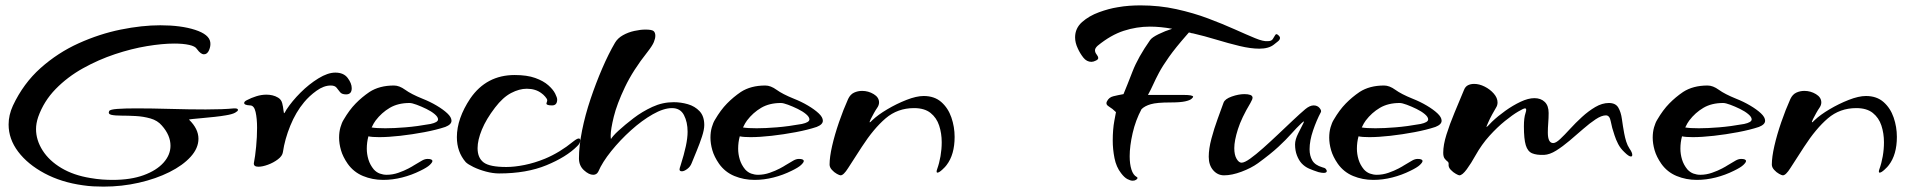

<svg xmlns="http://www.w3.org/2000/svg" viewBox="-20 -646 7133 714"><path d="M365 48Q346 48 327 47Q308 46 288 43Q208 32 145.5 -1.5Q83 -35 47.5 -82Q12 -129 12 -183Q12 -218 28 -253Q67 -336 131 -393Q195 -450 272.5 -485Q350 -520 429 -536Q508 -552 576 -552Q653 -552 705.5 -535Q758 -518 762 -489Q764 -475 757.5 -459.5Q751 -444 738 -444Q733 -444 726.5 -448.5Q720 -453 712 -464Q706 -474 683.5 -479Q661 -484 628 -484Q584 -484 526.5 -474.5Q469 -465 407.5 -444.5Q346 -424 288.5 -392Q231 -360 187 -315Q143 -270 122 -211Q114 -187 114 -166Q114 -125 138.5 -86.5Q163 -48 208.5 -21Q254 6 316 16Q339 20 359.5 21.5Q380 23 399 23Q466 23 514 5.5Q562 -12 588 -41Q614 -70 614 -104Q614 -143 582 -179Q566 -198 539.5 -205.5Q513 -213 484.5 -214.5Q456 -216 431.5 -216Q407 -216 394 -219Q381 -222 386 -233Q389 -239 416.5 -241Q444 -243 487 -243Q543 -243 613.5 -241Q684 -239 745 -239Q777 -239 804 -240Q831 -241 850 -243H853Q865 -243 865 -237Q865 -233 854.5 -227Q844 -221 819 -217Q802 -214 779 -211.5Q756 -209 733.5 -207Q711 -205 696.5 -203.5Q682 -202 683 -201Q718 -167 718 -130Q718 -95 689 -63Q660 -31 610 -6Q560 19 496.5 33.5Q433 48 365 48Z M941 -26Q923 -26 924 -39Q929 -64 932.5 -100.5Q936 -137 936 -171Q936 -205 930.5 -229.5Q925 -254 910 -254Q888 -255 888 -263Q888 -269 899 -274Q914 -282 933 -288Q952 -294 971 -294Q982 -294 993 -291.5Q1004 -289 1014 -283Q1026 -276 1029.5 -262Q1033 -248 1034 -237Q1036 -225 1036 -225Q1038 -225 1040.5 -230Q1043 -235 1045 -238Q1066 -270 1097.5 -301.5Q1129 -333 1164 -354.5Q1199 -376 1227 -376Q1258 -376 1273 -356Q1288 -336 1288 -318Q1288 -295 1267 -295Q1251 -295 1244.5 -303.5Q1238 -312 1231.5 -320Q1225 -328 1210 -328Q1184 -328 1157 -308.5Q1130 -289 1111 -266Q1080 -229 1059.5 -178.5Q1039 -128 1032 -80Q1030 -66 1013.5 -53.5Q997 -41 976.5 -33.5Q956 -26 941 -26Z M1405 23Q1365 23 1330 8.5Q1295 -6 1273 -37Q1255 -63 1248 -87.5Q1241 -112 1241 -134Q1241 -155 1246 -172.5Q1251 -190 1258 -201Q1279 -237 1302.5 -261Q1326 -285 1354 -304Q1391 -328 1445 -328Q1465 -328 1487 -312Q1509 -296 1551 -279Q1579 -268 1603.5 -253.5Q1628 -239 1643.5 -224.5Q1659 -210 1659 -197Q1659 -183 1636 -174Q1603 -163 1558 -154.5Q1513 -146 1468.5 -141Q1424 -136 1390 -136Q1364 -136 1350 -139Q1344 -117 1344 -93Q1344 -73 1350 -53Q1356 -33 1370 -16Q1380 -5 1392.5 -0.5Q1405 4 1418 4Q1440 4 1461.5 -3.5Q1483 -11 1499 -19.5Q1515 -28 1519 -31Q1539 -43 1549.5 -49Q1560 -55 1570 -55Q1588 -55 1588 -47Q1588 -42 1578 -32.5Q1568 -23 1543 -11Q1511 5 1475.5 14Q1440 23 1405 23ZM1413 -169Q1445 -169 1488 -172.5Q1531 -176 1581 -185Q1609 -191 1609 -202Q1609 -211 1596.5 -221.5Q1584 -232 1565.5 -241Q1547 -250 1529.5 -256.5Q1512 -263 1503 -263Q1460 -263 1429.5 -245Q1399 -227 1377 -198Q1370 -189 1362 -172Q1379 -169 1413 -169Z M1836 -1Q1813 -1 1787 -8Q1761 -15 1740.5 -25Q1720 -35 1712 -43Q1679 -81 1679 -136Q1679 -205 1729 -280Q1789 -367 1894 -367Q1940 -367 1970.5 -356Q2001 -345 2019 -329Q2037 -313 2044.5 -298Q2052 -283 2052 -276Q2052 -254 2033 -254Q2012 -254 2012 -261Q2012 -263 2013.5 -266.5Q2015 -270 2015 -273Q2015 -278 2007.5 -286.5Q2000 -295 1994 -299Q1972 -316 1939 -316Q1911 -316 1880.5 -300Q1850 -284 1821 -246Q1788 -203 1772 -164Q1756 -125 1756 -95Q1756 -59 1778.5 -42Q1801 -25 1863 -25Q1893 -25 1930.5 -32.5Q1968 -40 2007 -56Q2062 -79 2112 -120Q2126 -131 2132 -131Q2138 -131 2138 -124Q2138 -113 2126 -102Q2086 -62 2012 -31.5Q1938 -1 1836 -1Z M2186 4Q2170 4 2151.5 -13Q2133 -30 2133 -57Q2133 -103 2144.5 -160.5Q2156 -218 2176 -277.5Q2196 -337 2219.5 -391.5Q2243 -446 2267 -487Q2277 -504 2296.5 -515Q2316 -526 2339 -531Q2362 -536 2380 -536Q2404 -536 2410.5 -530.5Q2417 -525 2417 -513Q2417 -503 2411.5 -489.5Q2406 -476 2388 -453Q2334 -385 2304 -322Q2274 -259 2262.5 -212Q2251 -165 2251 -142Q2251 -132 2252 -129Q2255 -134 2262 -142Q2269 -150 2280 -160Q2304 -182 2336 -206.5Q2368 -231 2406 -248.5Q2444 -266 2485 -266Q2512 -266 2538 -258.5Q2564 -251 2581.5 -232.5Q2599 -214 2599 -181Q2599 -164 2590.5 -138Q2582 -112 2571 -85.5Q2560 -59 2552 -39Q2547 -26 2535.5 -17.5Q2524 -9 2516 -9Q2507 -9 2507 -16Q2507 -20 2511 -31Q2524 -72 2530.5 -102.5Q2537 -133 2537 -156Q2537 -192 2523.5 -218Q2510 -244 2479 -244Q2448 -244 2407.5 -221Q2367 -198 2326.5 -161.5Q2286 -125 2253 -84Q2220 -43 2205 -8Q2199 4 2186 4Z M2786 23Q2746 23 2711 8.5Q2676 -6 2654 -37Q2636 -63 2629 -87.5Q2622 -112 2622 -134Q2622 -155 2627 -172.5Q2632 -190 2639 -201Q2660 -237 2683.5 -261Q2707 -285 2735 -304Q2772 -328 2826 -328Q2846 -328 2868 -312Q2890 -296 2932 -279Q2960 -268 2984.5 -253.5Q3009 -239 3024.5 -224.5Q3040 -210 3040 -197Q3040 -183 3017 -174Q2984 -163 2939 -154.5Q2894 -146 2849.5 -141Q2805 -136 2771 -136Q2745 -136 2731 -139Q2725 -117 2725 -93Q2725 -73 2731 -53Q2737 -33 2751 -16Q2761 -5 2773.5 -0.5Q2786 4 2799 4Q2821 4 2842.5 -3.5Q2864 -11 2880 -19.5Q2896 -28 2900 -31Q2920 -43 2930.5 -49Q2941 -55 2951 -55Q2969 -55 2969 -47Q2969 -42 2959 -32.5Q2949 -23 2924 -11Q2892 5 2856.5 14Q2821 23 2786 23ZM2794 -169Q2826 -169 2869 -172.5Q2912 -176 2962 -185Q2990 -191 2990 -202Q2990 -211 2977.5 -221.5Q2965 -232 2946.5 -241Q2928 -250 2910.5 -256.5Q2893 -263 2884 -263Q2841 -263 2810.5 -245Q2780 -227 2758 -198Q2751 -189 2743 -172Q2760 -169 2794 -169Z M3106 6Q3102 6 3092 0.5Q3082 -5 3073.5 -14.5Q3065 -24 3065 -34Q3065 -62 3074.5 -103.5Q3084 -145 3100 -191.5Q3116 -238 3134 -278Q3142 -295 3156 -301.5Q3170 -308 3186 -308Q3209 -308 3229 -296Q3249 -284 3249 -265Q3249 -255 3242 -245Q3237 -238 3230 -225.5Q3223 -213 3218 -203Q3212 -191 3215 -191Q3216 -191 3225 -200Q3245 -219 3279.5 -239.5Q3314 -260 3351 -274.5Q3388 -289 3415 -289Q3455 -289 3480.5 -266.5Q3506 -244 3518 -209Q3530 -174 3530 -137Q3530 -71 3500 -32Q3496 -26 3484 -15Q3472 -4 3466 -4Q3463 -4 3463 -8Q3463 -10 3463.5 -12Q3464 -14 3465 -17Q3473 -39 3477.5 -65Q3482 -91 3482 -117Q3482 -150 3472.5 -179Q3463 -208 3440.5 -226Q3418 -244 3379 -244Q3318 -244 3273.5 -206Q3229 -168 3185 -100Q3151 -48 3134 -21Q3117 6 3106 6Z M4192 26Q4184 26 4172.5 20Q4161 14 4149 -2Q4131 -25 4124.5 -58Q4118 -91 4118 -123Q4118 -165 4124 -197Q4130 -229 4130 -229Q4117 -242 4103.5 -250Q4090 -258 4097 -270Q4104 -284 4120 -288Q4136 -292 4158 -296Q4171 -327 4191.5 -380Q4212 -433 4257 -497Q4264 -507 4288.5 -519Q4313 -531 4339 -539Q4317 -543 4296.5 -545Q4276 -547 4256 -547Q4207 -547 4159 -531.5Q4111 -516 4062 -476Q4052 -467 4052 -459Q4052 -451 4058 -443.5Q4064 -436 4064 -430Q4064 -425 4056 -421Q4046 -416 4039 -416Q4021 -416 4008.5 -432Q3996 -448 3988 -466Q3978 -487 3978 -507Q3978 -541 4004 -564Q4030 -587 4067 -600.5Q4104 -614 4136 -619Q4158 -623 4179.5 -624.5Q4201 -626 4221 -626Q4291 -626 4354.5 -612Q4418 -598 4472.5 -577.5Q4527 -557 4571.5 -537Q4616 -517 4647.5 -504Q4679 -491 4695 -493Q4708 -493 4713 -500.5Q4718 -508 4721.5 -514.5Q4725 -521 4730 -518Q4740 -511 4740 -505Q4740 -498 4731.5 -491.5Q4723 -485 4717 -480Q4698 -465 4663 -465Q4631 -465 4589.5 -475Q4548 -485 4503.5 -498.5Q4459 -512 4416 -522Q4412 -522 4408.5 -523.5Q4405 -525 4401 -525L4394 -517Q4351 -468 4327 -434Q4303 -400 4290 -375.5Q4277 -351 4268.5 -332Q4260 -313 4249 -293H4381Q4417 -293 4417 -286Q4417 -284 4411 -278.5Q4405 -273 4387 -269Q4369 -265 4332 -265Q4282 -265 4259.5 -258.5Q4237 -252 4225 -240Q4203 -199 4192 -151Q4181 -103 4181 -65Q4181 -36 4187.5 -15.5Q4194 5 4207 12Q4210 13 4210 16Q4210 19 4205 22.5Q4200 26 4192 26Z M4532 6Q4508 6 4491.5 -13Q4475 -32 4475 -63Q4475 -93 4485 -130.5Q4495 -168 4508 -203.5Q4521 -239 4530 -264Q4535 -278 4560.5 -287Q4586 -296 4608 -296Q4621 -296 4629.5 -293Q4638 -290 4638 -282Q4638 -280 4636.5 -276Q4635 -272 4630 -263Q4597 -208 4583.5 -165.5Q4570 -123 4570 -95Q4570 -70 4578.5 -55.5Q4587 -41 4597 -41Q4608 -41 4629 -56Q4650 -71 4677 -95Q4704 -119 4732.5 -146Q4761 -173 4787.5 -198Q4814 -223 4834 -240Q4851 -254 4865 -254Q4879 -254 4887 -244.5Q4895 -235 4892 -229Q4876 -199 4863 -161Q4850 -123 4850 -91Q4850 -67 4860 -49.5Q4870 -32 4897 -24Q4907 -22 4910.5 -17.5Q4914 -13 4914 -10Q4914 -3 4902 -3Q4895 -3 4883 -6Q4864 -12 4848 -19Q4832 -26 4820 -39Q4810 -50 4803 -68Q4796 -86 4796 -109Q4796 -127 4808 -150.5Q4820 -174 4826 -186Q4829 -192 4829 -194Q4829 -196 4821 -189Q4801 -170 4782 -148.5Q4763 -127 4734.5 -100.5Q4706 -74 4658 -39Q4633 -21 4597 -7.5Q4561 6 4532 6Z M5087 23Q5047 23 5012 8.5Q4977 -6 4955 -37Q4937 -63 4930 -87.5Q4923 -112 4923 -134Q4923 -155 4928 -172.5Q4933 -190 4940 -201Q4961 -237 4984.5 -261Q5008 -285 5036 -304Q5073 -328 5127 -328Q5147 -328 5169 -312Q5191 -296 5233 -279Q5261 -268 5285.5 -253.5Q5310 -239 5325.5 -224.5Q5341 -210 5341 -197Q5341 -183 5318 -174Q5285 -163 5240 -154.5Q5195 -146 5150.5 -141Q5106 -136 5072 -136Q5046 -136 5032 -139Q5026 -117 5026 -93Q5026 -73 5032 -53Q5038 -33 5052 -16Q5062 -5 5074.5 -0.5Q5087 4 5100 4Q5122 4 5143.5 -3.5Q5165 -11 5181 -19.5Q5197 -28 5201 -31Q5221 -43 5231.5 -49Q5242 -55 5252 -55Q5270 -55 5270 -47Q5270 -42 5260 -32.5Q5250 -23 5225 -11Q5193 5 5157.5 14Q5122 23 5087 23ZM5095 -169Q5127 -169 5170 -172.5Q5213 -176 5263 -185Q5291 -191 5291 -202Q5291 -211 5278.5 -221.5Q5266 -232 5247.5 -241Q5229 -250 5211.5 -256.5Q5194 -263 5185 -263Q5142 -263 5111.5 -245Q5081 -227 5059 -198Q5052 -189 5044 -172Q5061 -169 5095 -169Z M5407 6Q5404 6 5394 0.5Q5384 -5 5375 -14.5Q5366 -24 5367 -34Q5368 -42 5363 -45.5Q5358 -49 5352.5 -56Q5347 -63 5347 -78Q5347 -107 5359 -145.5Q5371 -184 5389 -227Q5407 -270 5424 -311Q5429 -324 5439 -329Q5449 -334 5462 -334Q5481 -334 5501 -324Q5521 -314 5535 -298Q5549 -282 5549 -265Q5549 -254 5543 -245Q5538 -237 5529 -220.5Q5520 -204 5514 -190Q5512 -185 5509.5 -179.5Q5507 -174 5508 -174Q5510 -174 5517 -181.5Q5524 -189 5528 -193Q5550 -214 5578 -234Q5606 -254 5634.5 -267.5Q5663 -281 5686 -281Q5710 -281 5724.5 -267Q5739 -253 5739 -226Q5739 -207 5737.5 -188.5Q5736 -170 5736 -153Q5736 -114 5756 -114Q5766 -114 5782 -129Q5798 -144 5818.5 -166.5Q5839 -189 5863 -211Q5887 -233 5912.5 -248Q5938 -263 5963 -263Q5988 -263 5998 -246Q6008 -229 6011.5 -203Q6015 -177 6020 -150Q6023 -134 6027.5 -119.5Q6032 -105 6040 -93Q6050 -79 6050 -70Q6050 -64 6045 -64Q6037 -64 6021 -80Q6006 -94 5997.5 -110.5Q5989 -127 5984 -143Q5974 -172 5970 -194.5Q5966 -217 5952 -217Q5936 -217 5914 -202.5Q5892 -188 5867.5 -166.5Q5843 -145 5817 -123Q5791 -101 5767 -86Q5743 -71 5722 -70Q5694 -69 5677.5 -76Q5661 -83 5654 -106Q5647 -129 5647 -176Q5647 -208 5653 -225.5Q5659 -243 5651 -243Q5646 -243 5625.5 -231Q5605 -219 5576.5 -196Q5548 -173 5519 -141Q5490 -109 5467 -68Q5451 -39 5434.5 -16.5Q5418 6 5407 6Z M6290 23Q6250 23 6215 8.5Q6180 -6 6158 -37Q6140 -63 6133 -87.5Q6126 -112 6126 -134Q6126 -155 6131 -172.5Q6136 -190 6143 -201Q6164 -237 6187.5 -261Q6211 -285 6239 -304Q6276 -328 6330 -328Q6350 -328 6372 -312Q6394 -296 6436 -279Q6464 -268 6488.5 -253.5Q6513 -239 6528.5 -224.5Q6544 -210 6544 -197Q6544 -183 6521 -174Q6488 -163 6443 -154.5Q6398 -146 6353.5 -141Q6309 -136 6275 -136Q6249 -136 6235 -139Q6229 -117 6229 -93Q6229 -73 6235 -53Q6241 -33 6255 -16Q6265 -5 6277.5 -0.5Q6290 4 6303 4Q6325 4 6346.5 -3.5Q6368 -11 6384 -19.5Q6400 -28 6404 -31Q6424 -43 6434.5 -49Q6445 -55 6455 -55Q6473 -55 6473 -47Q6473 -42 6463 -32.5Q6453 -23 6428 -11Q6396 5 6360.5 14Q6325 23 6290 23ZM6298 -169Q6330 -169 6373 -172.5Q6416 -176 6466 -185Q6494 -191 6494 -202Q6494 -211 6481.5 -221.5Q6469 -232 6450.5 -241Q6432 -250 6414.5 -256.5Q6397 -263 6388 -263Q6345 -263 6314.5 -245Q6284 -227 6262 -198Q6255 -189 6247 -172Q6264 -169 6298 -169Z M6610 6Q6606 6 6596 0.5Q6586 -5 6577.5 -14.5Q6569 -24 6569 -34Q6569 -62 6578.5 -103.5Q6588 -145 6604 -191.5Q6620 -238 6638 -278Q6646 -295 6660 -301.5Q6674 -308 6690 -308Q6713 -308 6733 -296Q6753 -284 6753 -265Q6753 -255 6746 -245Q6741 -238 6734 -225.5Q6727 -213 6722 -203Q6716 -191 6719 -191Q6720 -191 6729 -200Q6749 -219 6783.5 -239.5Q6818 -260 6855 -274.5Q6892 -289 6919 -289Q6959 -289 6984.5 -266.5Q7010 -244 7022 -209Q7034 -174 7034 -137Q7034 -71 7004 -32Q7000 -26 6988 -15Q6976 -4 6970 -4Q6967 -4 6967 -8Q6967 -10 6967.5 -12Q6968 -14 6969 -17Q6977 -39 6981.5 -65Q6986 -91 6986 -117Q6986 -150 6976.5 -179Q6967 -208 6944.5 -226Q6922 -244 6883 -244Q6822 -244 6777.5 -206Q6733 -168 6689 -100Q6655 -48 6638 -21Q6621 6 6610 6Z"/></svg>

Font: Grechen Fuemen
Style: Regular
Weight: 400
Designer: Robert E. Leuschke
Foundry: Robert E. Leuschke
Version: Version 1.010; ttfautohint (v1.8.3)